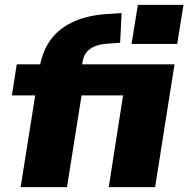

<svg xmlns="http://www.w3.org/2000/svg" viewBox="-20 -771 776 791"><path d="M65 0 125 -378H29L49 -506H182L140 -477L143 -491Q154 -561 190 -609Q226 -657 287 -683.5Q348 -710 434 -714L481 -717L475 -595L422 -591Q393 -589 371.5 -580.5Q350 -572 337 -556.5Q324 -541 320 -515L316 -488L297 -506H699L619 0H428L487 -378H316L256 0ZM522 -590 548 -751H736L710 -590Z"/></svg>

Font: Nunito Sans 7pt Black
Style: Italic
Weight: 900
Italic angle: -9°
Version: Version 3.101;gftools[0.9.27]